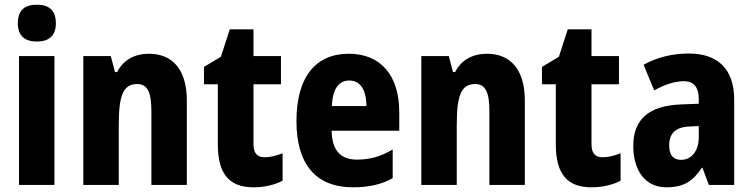

<svg xmlns="http://www.w3.org/2000/svg" viewBox="-20 -788 3207 818"><path d="M137 -768C85 -768 56 -744 56 -689C56 -635 86 -611 137 -611C188 -611 218 -635 218 -689C218 -743 190 -768 137 -768ZM212 -549H61V0H212Z M615 -559C555 -559 506 -534 479 -481H470L452 -549H335V0H486V-256C486 -380 504 -430 565 -430C610 -430 625 -391 625 -315V0H776V-360C776 -492 714 -559 615 -559Z M1107 -118C1075 -118 1060 -136 1060 -174V-429H1177V-549H1060V-663H959L921 -546L849 -503V-429H908V-173C908 -44 959 10 1060 10C1109 10 1151 -1 1184 -18V-135C1156 -124 1131 -118 1107 -118Z M1466 -559C1324 -559 1243 -459 1243 -272C1243 -89 1325 10 1484 10C1552 10 1605 -2 1653 -29V-151C1600 -120 1555 -108 1500 -108C1430 -108 1394 -149 1393 -231H1681V-310C1681 -467 1602 -559 1466 -559ZM1468 -445C1515 -445 1541 -405 1541 -336H1394C1397 -415 1427 -445 1468 -445Z M2055 -559C1995 -559 1946 -534 1919 -481H1910L1892 -549H1775V0H1926V-256C1926 -380 1944 -430 2005 -430C2050 -430 2065 -391 2065 -315V0H2216V-360C2216 -492 2154 -559 2055 -559Z M2547 -118C2515 -118 2500 -136 2500 -174V-429H2617V-549H2500V-663H2399L2361 -546L2289 -503V-429H2348V-173C2348 -44 2399 10 2500 10C2549 10 2591 -1 2624 -18V-135C2596 -124 2571 -118 2547 -118Z M2915 -560C2843 -560 2777 -543 2722 -512L2767 -403C2815 -429 2855 -442 2894 -442C2936 -442 2957 -416 2957 -366V-346L2879 -343C2748 -337 2678 -283 2678 -166C2678 -67 2725 10 2819 10C2893 10 2932 -16 2970 -73H2973L3000 0H3108V-363C3108 -495 3037 -560 2915 -560ZM2918 -249 2957 -251V-203C2957 -144 2925 -107 2882 -107C2850 -107 2831 -125 2831 -169C2831 -218 2857 -247 2918 -249Z"/></svg>

Font: Noto Sans Malayalam Condensed ExtraBold
Style: Regular
Weight: 800
Width: 3
Designer: Jelle Bosma - Monotype Design Team
Foundry: Monotype Imaging Inc.
Version: Version 2.104